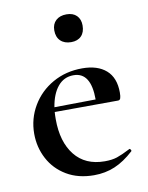

<svg xmlns="http://www.w3.org/2000/svg" viewBox="-74 -661 562 728"><g transform="rotate(-10 207.0 -297.5)"><path d="M379 -63Q381 -63 383.5 -59Q386 -55 384 -53Q347 -19 310 -3.5Q273 12 230 12Q169 12 124.5 -14.5Q80 -41 56.5 -85.5Q33 -130 33 -182Q33 -240 62 -289Q91 -338 141.5 -366.5Q192 -395 255 -395Q314 -395 347 -366Q380 -337 380 -280Q380 -265 377.5 -258Q375 -251 368 -251L124 -250Q123 -241 123 -222Q123 -135 163.5 -84Q204 -33 279 -33Q307 -33 326.5 -39.5Q346 -46 377 -62ZM126 -268 285 -270Q285 -375 218 -375Q181 -375 157.5 -346.5Q134 -318 126 -268ZM176 -555Q176 -579 191 -593Q206 -607 232 -607Q257 -607 271 -593Q285 -579 285 -555Q285 -529 271 -514.5Q257 -500 232 -500Q206 -500 191 -514.5Q176 -529 176 -555Z"/></g></svg>

Font: Cormorant Garamond SemiBold
Style: Regular
Weight: 600
Designer: Christian Thalmann (Catharsis Fonts)
Version: Version 3.000